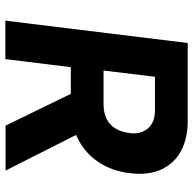

<svg xmlns="http://www.w3.org/2000/svg" viewBox="-22 -720 742 739"><g transform="rotate(90 349.5 -350.0)"><path d="M59 1 145 -701H445Q512 -701 560 -675.5Q608 -650 631.5 -600Q655 -550 646 -478Q638 -410 604 -358.5Q570 -307 515 -279Q460 -251 388 -251H238L207 1ZM463 0 332 -269 493 -283 636 0ZM251 -377H380Q412 -377 435.5 -388Q459 -399 473.5 -422Q488 -445 492 -480Q497 -520 474 -547.5Q451 -575 404 -575H275Z"/></g></svg>

Font: Inclusive Sans
Style: Bold Italic
Weight: 700
Italic angle: -7°
Designer: Olivia King
Foundry: Olivia King
Version: Version 2.004